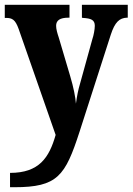

<svg xmlns="http://www.w3.org/2000/svg" viewBox="-22 -556 555 804"><path d="M20 168V228H38C219 228 251 181 311 -4L442 -411C459 -463 478 -481 510 -482H513V-536H321V-482L325 -481C359 -479 375 -473 375 -448C375 -433 370 -407 365 -393L313 -205C306 -182 300 -153 296 -122C294 -149 286 -190 272 -237L224 -399C218 -417 213 -434 213 -448C213 -470 228 -482 265 -482H269V-536H-2V-481H3C29 -481 42 -474 56 -435L211 9C184 104 142 168 20 168Z"/></svg>

Font: Noto Serif Condensed ExtraBold
Style: Regular
Weight: 800
Width: 3
Designer: Monotype Design Team
Foundry: Monotype Imaging Inc.
Version: Version 2.013